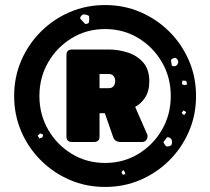

<svg xmlns="http://www.w3.org/2000/svg" viewBox="-20 -730 832 760"><path d="M396 10Q321 10 256 -18Q191 -46 141.5 -95.5Q92 -145 64 -210Q36 -275 36 -350Q36 -425 64 -490Q92 -555 141.5 -604.5Q191 -654 256 -682Q321 -710 396 -710Q471 -710 536 -682Q601 -654 650.5 -604.5Q700 -555 728 -490Q756 -425 756 -350Q756 -275 728 -210Q700 -145 650.5 -95.5Q601 -46 536 -18Q471 10 396 10ZM326 -670Q317 -673 311.5 -673Q306 -673 300 -665Q295 -658 299.5 -654Q304 -650 310 -643Q314 -638 316.5 -636Q319 -634 325 -636Q331 -638 332 -641.5Q333 -645 333 -651Q333 -659 333 -663.5Q333 -668 326 -670ZM396 -85Q469 -85 528 -121Q587 -157 621.5 -217Q656 -277 656 -350Q656 -423 621.5 -483Q587 -543 528 -579Q469 -615 396 -615Q323 -615 264 -579Q205 -543 170.5 -483Q136 -423 136 -350Q136 -277 170.5 -217Q205 -157 264 -121Q323 -85 396 -85ZM265 -168Q243 -168 243 -190V-512Q243 -534 265 -534H411Q449 -534 486 -522Q523 -510 547 -482.5Q571 -455 571 -409Q571 -369 554.5 -344Q538 -319 515 -307L560 -204Q562 -201 563 -198Q564 -195 564 -190Q564 -182 558.5 -175Q553 -168 542 -168H457Q435 -168 428 -187L395 -282H374V-190Q374 -168 352 -168ZM681 -496Q677 -501 673 -501Q669 -501 663 -498Q657 -495 657 -491.5Q657 -488 658 -483Q659 -477 659.5 -473Q660 -469 666 -468Q677 -466 683 -476Q689 -487 681 -496ZM374 -381H411Q423 -381 429.5 -389Q436 -397 436 -409Q436 -421 429.5 -429Q423 -437 411 -437H374ZM717 -410 702 -411 700 -397 710 -393 721 -396ZM717 -286 707 -293 699 -284 704 -277 711 -276ZM151 -197 139 -202 129 -193 136 -182 148 -186ZM649 -186Q643 -188 640.5 -185.5Q638 -183 634 -177Q630 -172 628 -169Q626 -166 630 -161Q634 -154 637.5 -151.5Q641 -149 649 -151Q657 -153 659 -157Q661 -161 661 -169Q661 -181 649 -186ZM474 -49 468 -57 461 -49 465 -39 476 -40Z"/></svg>

Font: Rubik Moonrocks
Style: Regular
Weight: 400
Designer: Hubert and Fischer, NaN
Foundry: Hubert and Fischer, NaN
Version: Version 2.200